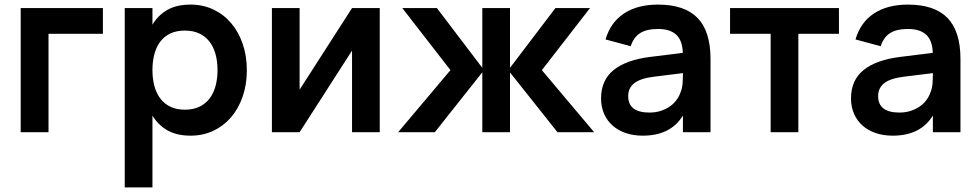

<svg xmlns="http://www.w3.org/2000/svg" viewBox="-20 -575 4257 835"><path d="M70 0V-540H427.5V-428H191V0Z M522.5 240V-540H643V-467.5Q667.5 -509 708 -532Q748.5 -555 809 -555Q862.5 -555 907.2 -534Q952 -513 984.5 -475.2Q1017 -437.5 1035.2 -385Q1053.5 -332.5 1053.5 -270Q1053.5 -207 1035.2 -154.5Q1017 -102 984.2 -64.2Q951.5 -26.5 906.8 -5.8Q862 15 809 15Q748.5 15 708 -8.2Q667.5 -31.5 643 -72.5V240ZM784 -98Q820 -98 846.5 -110.5Q873 -123 890.8 -145.8Q908.5 -168.5 917.2 -200.2Q926 -232 926 -270Q926 -309 917 -340.8Q908 -372.5 890.2 -395Q872.5 -417.5 846 -429.8Q819.5 -442 784 -442Q747.5 -442 721 -429.5Q694.5 -417 677.2 -394.2Q660 -371.5 651.5 -340Q643 -308.5 643 -270Q643 -230.5 652 -198.8Q661 -167 678.8 -144.5Q696.5 -122 722.8 -110Q749 -98 784 -98Z M1631.5 -540V0H1511V-355L1283 0H1162.5V-540H1283V-185L1511 -540Z M2077.5 -260.5 1871 0H1711.5L1939 -270L1729.5 -540H1880L2077.5 -280V-540H2198V-280L2395.5 -540H2546L2336.5 -270L2564 0H2404.5L2198 -260V0H2077.5Z M2841.5 -555Q2957.5 -555 3013.8 -496.8Q3070 -438.5 3070 -319V0H2950V-72.5Q2896.5 15 2775.5 15Q2734.5 15 2701 3.5Q2667.5 -8 2643.8 -29.2Q2620 -50.5 2607 -80.5Q2594 -110.5 2594 -147Q2594 -226.5 2648.8 -270.5Q2703.5 -314.5 2807.5 -327.5L2949.5 -345Q2948 -399 2921 -424Q2894 -449 2841.5 -449Q2792.5 -449 2764 -431Q2735.5 -413 2723 -374L2613.5 -403.5Q2635 -477.5 2693.5 -516.2Q2752 -555 2841.5 -555ZM2824.5 -241.5Q2766.5 -234.5 2739.2 -213.8Q2712 -193 2712 -157Q2712 -85.5 2804.5 -85.5Q2829.5 -85.5 2851 -92Q2872.5 -98.5 2889.8 -109.8Q2907 -121 2919.5 -136.8Q2932 -152.5 2938.5 -170.5Q2947 -190 2948.5 -212Q2950 -234 2950 -252V-257Z M3331.5 0V-428H3155V-540H3628.5V-428H3452V0Z M3928.5 -555Q4044.5 -555 4100.8 -496.8Q4157 -438.5 4157 -319V0H4037V-72.5Q3983.5 15 3862.5 15Q3821.5 15 3788 3.5Q3754.5 -8 3730.8 -29.2Q3707 -50.5 3694 -80.5Q3681 -110.5 3681 -147Q3681 -226.5 3735.8 -270.5Q3790.5 -314.5 3894.5 -327.5L4036.5 -345Q4035 -399 4008 -424Q3981 -449 3928.5 -449Q3879.5 -449 3851 -431Q3822.5 -413 3810 -374L3700.5 -403.5Q3722 -477.5 3780.5 -516.2Q3839 -555 3928.5 -555ZM3911.5 -241.5Q3853.5 -234.5 3826.2 -213.8Q3799 -193 3799 -157Q3799 -85.5 3891.5 -85.5Q3916.5 -85.5 3938 -92Q3959.5 -98.5 3976.8 -109.8Q3994 -121 4006.5 -136.8Q4019 -152.5 4025.5 -170.5Q4034 -190 4035.5 -212Q4037 -234 4037 -252V-257Z"/></svg>

Font: Vela Sans Bd
Style: Bold
Weight: 700
Designer: Principal design: Mikhail Sharanda - project Manrope.
Design modification: Ravid Balaliev
Foundry: Mikhail Sharanda
Version: Version 1.001